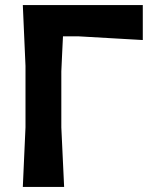

<svg xmlns="http://www.w3.org/2000/svg" viewBox="-20 -733 616 753"><path d="M69.5 0Q72 -57.5 74.5 -112Q77 -166.5 80 -233.5V-474.5Q77 -544 74.5 -599Q72 -654 69.5 -713H540V-576Q489.5 -579 426.8 -582.5Q364 -586 288 -590.5H227Q225.5 -558.5 223.8 -524.8Q222 -491 220.5 -453V-233.5Q223.5 -166.5 226.2 -112.2Q229 -58 231.5 0Z"/></svg>

Font: Commissioner Loud SemiBold
Style: Regular
Weight: 600
Designer: Kostas Bartsokas
Foundry: Kostas Bartsokas
Version: Version 1.000; ttfautohint (v1.8.3)